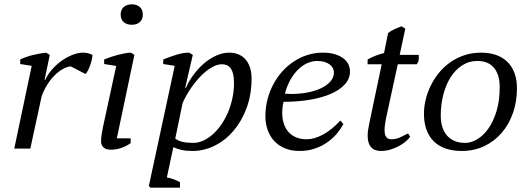

<svg xmlns="http://www.w3.org/2000/svg" viewBox="-20 -682 2429 881"><path d="M304.7 -377.4Q287.1 -376 268.1 -365.2Q249 -354.5 231 -336.7Q212.9 -318.8 197.3 -294.2Q181.6 -269.5 170.9 -239.7L119.1 0H45.4L125.5 -379.9L72.8 -388.2V-409.2Q102.1 -422.9 133.5 -430.2Q165 -437.5 191.4 -440.4L208.5 -430.2L184.6 -315.9H188Q200.7 -343.8 221.7 -366.7Q242.7 -389.6 266.8 -406Q291 -422.4 315.7 -431.4Q340.3 -440.4 360.8 -440.4Q372.1 -440.4 383.1 -438Q394 -435.5 404.3 -430.2Q404.3 -421.9 401.6 -409.7Q398.9 -397.5 394.5 -384.5Q390.1 -371.6 384.3 -360.1Q378.4 -348.6 372.6 -342.3Z M458 -388.2V-409.2Q470.7 -414.6 487.3 -420.2Q503.9 -425.8 520.8 -430.2Q537.6 -434.6 553.5 -437.5Q569.3 -440.4 581.1 -440.4L596.7 -430.2L516.1 -47.4H579.6V-25.4Q561 -11.7 537.1 -3.4Q513.2 4.9 489.7 4.9Q464.8 4.9 454.3 -6.1Q443.8 -17.1 443.8 -31.7Q443.8 -49.3 446.5 -65.7Q449.2 -82 453.1 -101.6L513.2 -379.4ZM533.7 -615.2Q533.7 -637.2 547.6 -649.7Q561.5 -662.1 585 -662.1Q607.9 -662.1 621.6 -649.7Q635.3 -637.2 635.3 -615.2Q635.3 -592.8 621.6 -580.6Q607.9 -568.4 585 -568.4Q561.5 -568.4 547.6 -580.6Q533.7 -592.8 533.7 -615.2Z M745.6 132.3Q760.7 134.8 776.1 140.4Q791.5 146 805.7 153.8V179.2H670.4L663.1 170.9L781.7 -379.9L729 -388.2V-409.2Q757.8 -420.9 789.1 -430.7Q820.3 -440.4 847.7 -440.4L864.7 -430.2L829.6 -278.8H833Q848.1 -313 870.6 -342.5Q893.1 -372.1 919.4 -393.8Q945.8 -415.5 974.6 -428Q1003.4 -440.4 1031.2 -440.4Q1054.2 -440.4 1073.2 -432.9Q1092.3 -425.3 1105.7 -410.4Q1119.1 -395.5 1126.7 -373.3Q1134.3 -351.1 1134.3 -321.8Q1134.3 -247.6 1111.6 -186.5Q1088.9 -125.5 1051.3 -81.5Q1013.7 -37.6 964.8 -13.4Q916 10.7 863.8 10.7Q834 10.7 814 6.3Q793.9 2 775.4 -6.8ZM999 -387.2Q980.5 -387.2 961.7 -378.2Q942.9 -369.1 924.8 -354.5Q906.7 -339.8 890.1 -321Q873.5 -302.2 859.6 -282.5Q845.7 -262.7 835 -243.4Q824.2 -224.1 817.9 -209L784.2 -46.4Q807.6 -26.4 866.7 -26.4Q889.6 -26.4 912.4 -36.6Q935.1 -46.9 955.8 -65.2Q976.6 -83.5 994.4 -108.9Q1012.2 -134.3 1025.4 -164.8Q1038.6 -195.3 1046.1 -230Q1053.7 -264.6 1053.7 -301.3Q1053.7 -325.2 1049.8 -341.6Q1045.9 -357.9 1038.6 -368.2Q1031.2 -378.4 1021.2 -382.8Q1011.2 -387.2 999 -387.2Z M1555.7 -112.8Q1544.9 -92.3 1526.9 -70.3Q1508.8 -48.3 1483.6 -30.3Q1458.5 -12.2 1426 -0.7Q1393.6 10.7 1354.5 10.7Q1315.4 10.7 1286.1 -2Q1256.8 -14.6 1237.3 -36.1Q1217.8 -57.6 1207.8 -86.7Q1197.8 -115.7 1197.8 -148.9Q1197.8 -188.5 1207.3 -225.3Q1216.8 -262.2 1233.9 -294.7Q1251 -327.1 1275.1 -354Q1299.3 -380.9 1328.6 -400.1Q1357.9 -419.4 1391.4 -429.9Q1424.8 -440.4 1460.9 -440.4Q1491.7 -440.4 1515.1 -433.6Q1538.6 -426.8 1554.4 -415Q1570.3 -403.3 1578.1 -387.7Q1585.9 -372.1 1585.9 -354.5Q1585.9 -320.8 1562.3 -294.9Q1538.6 -269 1497.6 -251.2Q1456.5 -233.4 1400.9 -224.1Q1345.2 -214.8 1281.2 -214.8Q1277.3 -200.7 1276.1 -187.5Q1274.9 -174.3 1274.9 -165.5Q1274.9 -139.2 1281.7 -116.7Q1288.6 -94.2 1302.5 -77.9Q1316.4 -61.5 1337.6 -52.2Q1358.9 -43 1387.7 -43Q1421.9 -43 1462.2 -64.5Q1502.4 -85.9 1541.5 -128.9ZM1434.6 -402.3Q1416 -402.3 1395 -394.3Q1374 -386.2 1353.8 -368.4Q1333.5 -350.6 1315.9 -321.8Q1298.3 -293 1287.1 -252Q1330.6 -249 1371.1 -254.4Q1411.6 -259.8 1443.1 -272.7Q1474.6 -285.6 1493.4 -305.2Q1512.2 -324.7 1512.2 -349.6Q1512.2 -360.4 1507.1 -369.9Q1502 -379.4 1492.2 -386.7Q1482.4 -394 1468 -398.2Q1453.6 -402.3 1434.6 -402.3Z M1667 -409.2Q1684.1 -418.9 1703.6 -426.5Q1723.1 -434.1 1742.2 -438.5L1760.7 -530.3Q1772.9 -540 1788.8 -547.4Q1804.7 -554.7 1821.8 -561.5L1839.8 -550.8L1814 -430.2H1901.4Q1902.3 -419.4 1901.1 -408.2Q1899.9 -397 1892.6 -387.2H1805.2L1751 -137.7Q1748 -121.1 1746.3 -108.9Q1744.6 -96.7 1744.6 -85.9Q1744.6 -63 1752.4 -53Q1760.3 -43 1775.9 -43Q1796.9 -43 1814.5 -51Q1832 -59.1 1852.5 -69.8L1861.8 -54.2Q1854 -43 1840.1 -31.5Q1826.2 -20 1808.6 -10.7Q1791 -1.5 1770.5 4.6Q1750 10.7 1728.5 10.7Q1667 10.7 1667 -60.1Q1667 -72.8 1669.2 -87.2Q1671.4 -101.6 1674.8 -117.2L1731.4 -387.2H1666.5Z M1925.3 -160.2Q1925.3 -190.4 1932.9 -222.9Q1940.4 -255.4 1955.3 -286.6Q1970.2 -317.9 1992.4 -345.7Q2014.6 -373.5 2043.7 -394.5Q2072.8 -415.5 2108.9 -428Q2145 -440.4 2188 -440.4Q2225.6 -440.4 2255.9 -429.9Q2286.1 -419.4 2307.6 -398.7Q2329.1 -377.9 2340.6 -347.4Q2352.1 -316.9 2352.1 -276.9Q2352.1 -215.3 2333.5 -162.8Q2314.9 -110.4 2281.5 -71.8Q2248 -33.2 2201.4 -11.2Q2154.8 10.7 2099.1 10.7Q2058.6 10.7 2026.4 0Q1994.1 -10.7 1971.7 -32.2Q1949.2 -53.7 1937.3 -85.7Q1925.3 -117.7 1925.3 -160.2ZM2170.4 -402.3Q2131.3 -402.3 2100.1 -381.8Q2068.8 -361.3 2047.1 -326.7Q2025.4 -292 2013.9 -246.6Q2002.4 -201.2 2002.4 -151.4Q2002.4 -92.8 2031.5 -59.6Q2060.5 -26.4 2114.7 -26.4Q2141.6 -26.4 2169.7 -43Q2197.8 -59.6 2220.7 -91.8Q2243.7 -124 2258.3 -171.9Q2272.9 -219.7 2272.9 -282.7Q2272.9 -338.9 2246.8 -370.6Q2220.7 -402.3 2170.4 -402.3Z"/></svg>

Font: PT Astra Serif
Style: Italic
Weight: 400
Italic angle: -16°
Designer: A.Korolkova, I. Chaeva
Foundry: ParaType Ltd
Version: Version 1.001